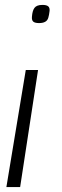

<svg xmlns="http://www.w3.org/2000/svg" viewBox="-20 -559 252 782"><path d="M135 -274 62 203H6L85 -274ZM182 -515Q180 -497 176.5 -486Q173 -475 163.5 -470Q154 -465 139 -465Q123 -465 116 -470.5Q109 -476 110 -490Q111 -503 113.5 -512Q116 -521 120.5 -527Q125 -533 133 -536Q141 -539 153 -539Q169 -539 176 -533.5Q183 -528 182 -515Z"/></svg>

Font: Georama ExtraCondensed Thin Light
Style: Italic
Weight: 300
Italic angle: -9°
Version: Version 1.001